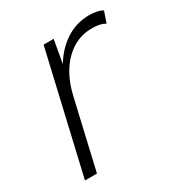

<svg xmlns="http://www.w3.org/2000/svg" viewBox="-128 -602 653 694"><g transform="rotate(-30 198.0 -255.0)"><path d="M340 -510Q376 -510 396 -498L380 -452Q360 -464 326 -464Q260 -464 212 -416Q164 -368 145 -285L79 0H29L145 -500H187L170 -404Q199 -453 243 -481.5Q287 -510 340 -510Z"/></g></svg>

Font: Elaine Sans Light
Style: Italic
Weight: 300
Italic angle: -13°
Designer: Wei Huang
Foundry: Wei Huang
Version: Version 2.001;December 24, 2019;FontCreator 12.0.0.2547 64-b